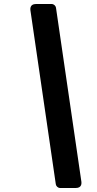

<svg xmlns="http://www.w3.org/2000/svg" viewBox="-20 -755 485 960"><path d="M259 166C260 175 269 185 281 185H359C392 185 387 157 387 154L260 -716C259 -725 250 -735 238 -735H160C127 -735 132 -707 132 -704Z"/></svg>

Font: Falling Sky
Style: BlkObl
Weight: 900
Designer: Paul D. Hunt
Foundry: Adobe Systems Incorporated
Version: Version 1.02